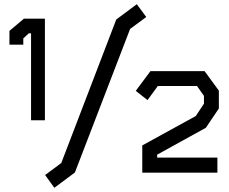

<svg xmlns="http://www.w3.org/2000/svg" viewBox="-20 -823 1092 915"><path d="M128 -250V-664H117L91 -640V-610H25V-676L94 -734H194V-250ZM195 11 272 -46 534 -730 632 -803 677 -742 600 -685 337 -1 239 72ZM961 -214 729 -86V-72H1016V0H658V-130L913 -270L952 -329V-366L919 -413H732L683 -346L627 -390L697 -484H955L1023 -391V-306Z"/></svg>

Font: Turret Road ExtraBold
Style: Regular
Weight: 800
Designer: Noponies
Foundry: Noponies
Version: Version 1.001; ttfautohint (v1.8)